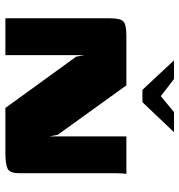

<svg xmlns="http://www.w3.org/2000/svg" viewBox="4 -686 681 730"><g transform="rotate(90 345.0 -320.5)"><path d="M209 -641H280L345 -591L406 -641H482L368 -521H321ZM49 0V-398Q49 -436 60.5 -448Q72 -460 116 -460H304L492 -199L498 -168V-460H641Q640 -458 639 -446Q638 -434 638 -419.5Q638 -405 638 -394V-52Q638 -17 621 -8.5Q604 0 561 0H390L195 -269L189 -301V0Z"/></g></svg>

Font: Genos ExtraBold
Style: Regular
Weight: 800
Designer: Robert E. Leuschke
Foundry: Robert E. Leuschke
Version: Version 1.010